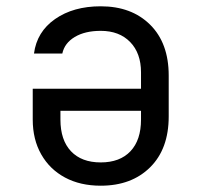

<svg xmlns="http://www.w3.org/2000/svg" viewBox="-20 -580 640 610"><path d="M300 -560Q398 -560 457 -501.5Q516 -443 516 -340V-210Q516 -107 457 -48.5Q398 10 300 10Q235 10 186.5 -16Q138 -42 111 -89.5Q84 -137 84 -200V-298H428V-350Q428 -411 393.5 -446.5Q359 -482 300 -482Q250 -482 217.5 -462.5Q185 -443 178 -410H88Q97 -479 155 -519.5Q213 -560 300 -560ZM428 -228H172V-200Q172 -135 205.5 -99.5Q239 -64 300 -64Q361 -64 394.5 -99.5Q428 -135 428 -200Z"/></svg>

Font: JetBrainsMonoNL NFM
Style: Regular
Weight: 400
Monospace: yes
Designer: Philipp Nurullin, Konstantin Bulenkov
Foundry: JetBrains
Version: Version 2.304; ttfautohint (v1.8.4.7-5d5b);Nerd Fonts 3.3.0